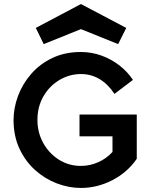

<svg xmlns="http://www.w3.org/2000/svg" viewBox="-20 -923 725 949"><path d="M380 6Q320 6 261 -16.5Q202 -39 153.5 -82.5Q105 -126 76 -188.5Q47 -251 47 -330Q47 -389 69 -448.5Q91 -508 134 -557.5Q177 -607 239 -636.5Q301 -666 380 -666Q432 -666 481 -648.5Q530 -631 570.5 -599.5Q611 -568 637 -528L546 -459Q480 -557 380 -557Q324 -557 274.5 -528Q225 -499 195 -447.5Q165 -396 165 -330Q165 -269 193 -217.5Q221 -166 270 -134.5Q319 -103 380 -103Q424 -103 465 -121Q506 -139 536 -172V-249H373V-357H656V-138Q609 -70 534.5 -32Q460 6 380 6ZM380 -903 604 -785 564 -705 380 -779 196 -705 157 -785Z"/></svg>

Font: Lil Grotesk Bold
Style: Regular
Weight: 700
Designer: Bastien Sozeau
Foundry: NBR — Bastien Sozeau
Version: Version 4.002; ttfautohint (v1.8.4.7-5d5b)